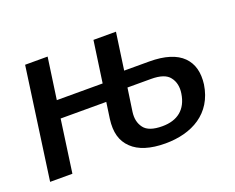

<svg xmlns="http://www.w3.org/2000/svg" viewBox="-93 -687 1048 858"><g transform="rotate(-20 431.0 -257.5)"><path d="M365 -173C357 -112 369 -67 404 -34C437 -2 490 15 562 15C688 15 793 -42 813 -174C820 -229 809 -273 777 -305C745 -337 692 -354 618 -354H499L524 -530H417L389 -333H171L199 -530H92L18 0H124L159 -250H376ZM471 -168 487 -278H599C643 -278 672 -268 687 -248C703 -228 709 -201 704 -170C693 -98 647 -62 575 -62C532 -62 503 -72 488 -92C472 -113 467 -138 471 -168Z"/></g></svg>

Font: Cheyenne Sans Medium
Style: Italic
Weight: 500
Italic angle: -8.13011°
Designer: The Public Sans project authors (U.S. Web Design System), Libre Franklin designed by Pablo Impallari and Rodrigo Fuenzal
Foundry: The Cheyenne Sans Project Authors
Version: Version 2.007